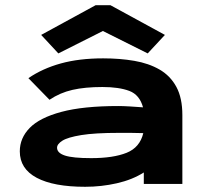

<svg xmlns="http://www.w3.org/2000/svg" viewBox="-20 -706 790 737"><path d="M307 11Q186 11 121 -23.5Q56 -58 56 -125Q56 -176 94 -215Q132 -254 215.5 -276.5Q299 -299 434 -299Q452 -299 477.5 -297.5Q503 -296 529 -294Q516 -342 476.5 -357Q437 -372 373 -372Q306 -372 258 -361Q210 -350 170 -323L89 -406Q143 -443 213.5 -462.5Q284 -482 376 -482Q440 -482 495.5 -472.5Q551 -463 592.5 -439Q634 -415 657 -372.5Q680 -330 680 -264V0H532V-44Q488 -16 428.5 -2.5Q369 11 307 11ZM199 -139Q199 -119 229 -109Q259 -99 330 -99Q415 -99 466 -119.5Q517 -140 530 -195Q506 -196 481 -196Q456 -196 437 -196Q344 -196 292 -187.5Q240 -179 219.5 -166Q199 -153 199 -139ZM204 -501 138 -572 347 -686H404L613 -572L547 -501L375 -587Z"/></svg>

Font: Inconsolata ExtraExpanded Black
Style: Regular
Weight: 900
Width: 8
Monospace: yes
Designer: Raph Levien, Cyreal, Brenton Simpson
Foundry: Raph Levien, Cyreal, Google
Version: Version 3.001; ttfautohint (v1.8.2.53-6de2)